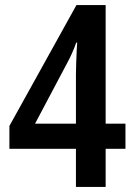

<svg xmlns="http://www.w3.org/2000/svg" viewBox="-20 -787 530 756"><path d="M279 -51V-201H17V-291L281 -767H396V-300H474V-201H396V-51ZM118 -300H279V-494Q279 -512 280 -539Q281 -566 282 -589Q283 -612 284 -619H280Q265 -576 244 -538Z"/></svg>

Font: Noto Sans Tamil UI Condensed SemiBold
Style: Regular
Weight: 600
Width: 3
Designer: Jelle Bosma - Monotype Design Team
Foundry: Monotype Imaging Inc.
Version: Version 2.004; ttfautohint (v1.8.4.7-5d5b)